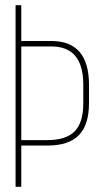

<svg xmlns="http://www.w3.org/2000/svg" viewBox="-20 -720 417 740"><path d="M62 -562H178Q323 -562 323 -393V-323Q323 -239 284 -199Q245 -159 162 -159H62V0H40V-700H62ZM62 -180H162Q235 -180 268 -214Q301 -248 301 -322V-394Q301 -541 178 -541H62Z"/></svg>

Font: Bebas Neue Light
Style: Regular
Weight: 300
Designer: Ryoichi Tsunekawa
Foundry: Ryoichi Tsunekawa
Version: Version 001.003; ttfautohint (v1.5.65-e2d9)